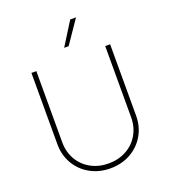

<svg xmlns="http://www.w3.org/2000/svg" viewBox="-166 -1053 1039 1182"><g transform="rotate(-20 353.5 -462.0)"><path d="M611.3 -707V-239.3Q611.3 -168.5 577.9 -111.1Q544.4 -53.7 485.6 -21Q426.8 11.7 353.5 11.7Q280.3 11.7 221.4 -21Q162.6 -53.7 129.2 -111.1Q95.7 -168.5 95.7 -239.3V-707H127.9V-240.2Q127.9 -177.7 157 -127.4Q186 -77.1 237.5 -48.8Q289.1 -20.5 353.5 -20.5Q418 -20.5 469.5 -48.8Q521 -77.1 550 -127.4Q579.1 -177.7 579.1 -240.2V-707ZM432.6 -934.6H470.7L367.2 -783.2H337.9Z"/></g></svg>

Font: Pretendard GOV Thin
Style: Regular
Weight: 100
Designer: Base glyphs from Inter by Rasmus Andersson; Hangeul glyphs from Noto Sans CJK(Source Han Sans) by Jang Soo-young and Kan
Foundry: Kil Hyung-jin
Version: Version 1.309